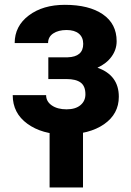

<svg xmlns="http://www.w3.org/2000/svg" viewBox="-20 -558 554 811"><path d="M331.5 -372.6Q331.5 -400.4 313.2 -415.8Q294.9 -431.2 261.2 -431.2Q226.6 -431.2 204.8 -416.7Q183.1 -402.3 183.1 -376H42Q42 -447.8 101.6 -492.7Q161.1 -537.6 253.9 -537.6Q356 -537.6 414.3 -497.6Q472.7 -457.5 472.7 -383.8Q472.7 -348.6 451.4 -319.1Q430.2 -289.6 391.6 -272Q481.9 -240.2 481.9 -149.4Q481.9 -76.7 419.7 -33.4Q357.4 9.8 253.9 9.8Q157.7 9.8 95.7 -35.2Q33.7 -80.1 33.7 -156.2H174.8Q174.8 -129.4 198.7 -112.8Q222.7 -96.2 261.2 -96.2Q298.8 -96.2 319.8 -113.8Q340.8 -131.3 340.8 -159.7Q340.8 -194.3 320.8 -209.2Q300.8 -224.1 260.7 -224.1H184.1V-315.9H265.6Q331.5 -317.9 331.5 -372.6ZM330.6 233.9H189.5V-40.5H330.6Z"/></svg>

Font: MAUL Bold
Style: Bold
Weight: 700
Designer: MAUL
Version: Version 1.0; 2020; ttfautohint (v1.8.3)